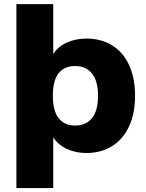

<svg xmlns="http://www.w3.org/2000/svg" viewBox="-20 -739 717 942"><path d="M60.5 -718.8H241.2V-473.6Q263.7 -509.8 307.1 -529.8Q350.6 -549.8 404.3 -549.8Q475.6 -549.8 529.8 -516.6Q584 -483.4 613.3 -419.9Q642.6 -356.4 642.6 -269.5Q642.6 -182.6 613.3 -119.1Q584 -55.7 529.8 -22Q475.6 11.7 404.3 11.7Q350.6 11.7 307.1 -8.8Q263.7 -29.3 241.2 -65.4V183.6H60.5ZM348.6 -123Q401.4 -123 431.2 -159.2Q460.9 -195.3 460.9 -269.5Q460.9 -341.8 431.2 -378.4Q401.4 -415 348.6 -415Q239.3 -415 239.3 -269.5Q239.3 -195.3 267.6 -159.2Q295.9 -123 348.6 -123Z"/></svg>

Font: Min Sans Black
Style: Regular
Weight: 900
Designer: Jinseong-Kim, NotoSansCJK, Nunito
Foundry: Jinseong-Kim
Version: Version 1.000